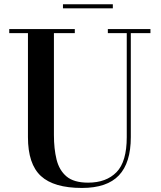

<svg xmlns="http://www.w3.org/2000/svg" viewBox="-20 -890 773 924"><path d="M283 -869.5H523V-850H283ZM24.5 -750H340V-730.5H239.5V-240Q239.5 -174 252.2 -122.2Q265 -70.5 300.2 -40.8Q335.5 -11 404 -11Q491.5 -11 540.8 -61.5Q590 -112 590 -230V-730.5H499V-750H704V-730.5H609.5V-230Q609.5 -106.5 552.2 -46Q495 14.5 374.5 14.5Q239 14.5 176.8 -43Q114.5 -100.5 114.5 -230V-730.5H24.5Z"/></svg>

Font: Bodoni* 11pt Medium
Style: Regular
Weight: 500
Version: Version 2.3